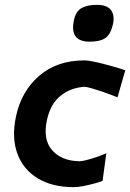

<svg xmlns="http://www.w3.org/2000/svg" viewBox="-20 -759 536 790"><path d="M283.5 11Q195 11 135.2 -25.2Q75.5 -61.5 51.5 -126.8Q27.5 -192 45.5 -278.5Q67 -382.5 140.5 -446.5Q214 -510.5 327.5 -510.5Q342.5 -510.5 372.5 -504Q402.5 -497.5 436.2 -488Q470 -478.5 495.5 -470L463.5 -358.5Q434 -370.5 405.5 -380.2Q377 -390 355.8 -396Q334.5 -402 327.5 -402Q270.5 -398 229.2 -365Q188 -332 173.5 -266.5Q155.5 -186 194 -141.5Q232.5 -97 307 -95.5Q316.5 -95.5 336.2 -100.5Q356 -105.5 378.5 -113.2Q401 -121 417.5 -128.5L402 -14.5Q388.5 -9.5 366.5 -3.5Q344.5 2.5 322 6.8Q299.5 11 283.5 11ZM349 -587.5Q263.5 -587.5 285 -679.5Q293 -713 315.8 -726Q338.5 -739 380 -739Q421 -739 437 -716.8Q453 -694.5 444.5 -658Q435 -617 413 -602.2Q391 -587.5 349 -587.5Z"/></svg>

Font: Commissioner Loud SemiBold
Style: Italic
Weight: 600
Italic angle: -12°
Designer: Kostas Bartsokas
Foundry: Kostas Bartsokas
Version: Version 1.000; ttfautohint (v1.8.3)